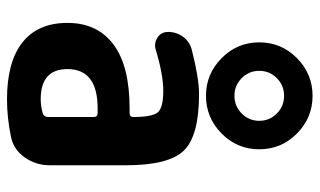

<svg xmlns="http://www.w3.org/2000/svg" viewBox="-200 -690 899 540"><g transform="rotate(90 250.0 -420.5)"><path d="M309.6 -106.4V-234.4Q309.6 -245.1 298.8 -245.1H285.2Q174.8 -245.1 174.8 -160.2Q174.8 -85 259.8 -85Q279.3 -85 299.8 -90.8Q309.6 -94.7 309.6 -106.4ZM245.1 -530.3Q362.3 -530.3 403.8 -487.8Q445.3 -445.3 445.3 -325.2V-110.4Q445.3 -71.3 422.9 -39.6Q400.4 -7.8 363.3 -1Q310.5 9.8 259.8 9.8Q154.3 9.8 99.6 -33.7Q44.9 -77.1 44.9 -160.2Q44.9 -244.1 105.5 -289.6Q166 -335 285.2 -335H298.8Q309.6 -335 309.6 -345.7Q309.6 -396.5 297.4 -413.1Q285.2 -429.7 235.4 -429.7Q190.4 -429.7 119.1 -408.2Q101.6 -403.3 85.9 -413.6Q70.3 -423.8 70.3 -443.4Q70.3 -466.8 84 -485.4Q97.7 -503.9 120.1 -509.8Q200.2 -530.3 245.1 -530.3ZM299.8 -650.4Q320.3 -670.9 320.3 -699.7Q320.3 -728.5 299.8 -749Q279.3 -769.5 250 -769.5Q220.7 -769.5 200.2 -749Q179.7 -728.5 179.7 -699.7Q179.7 -670.9 200.2 -650.4Q220.7 -629.9 250 -629.9Q279.3 -629.9 299.8 -650.4ZM144 -593.8Q99.6 -637.7 99.6 -699.7Q99.6 -761.7 144 -805.7Q188.5 -849.6 250 -849.6Q311.5 -849.6 356 -805.7Q400.4 -761.7 400.4 -699.7Q400.4 -637.7 356 -593.8Q311.5 -549.8 250 -549.8Q188.5 -549.8 144 -593.8Z"/></g></svg>

Font: Rounded-X Mgen+ 1mn bold
Style: Bold
Weight: 700
Designer: [Source Han Sans]
Ryoko NISHIZUKA  (kana & ideographs); Paul D. Hunt (Latin, Greek & Cyrillic); Wenlong ZHANG  (bopomofo
Version: Version 1.059.20150602